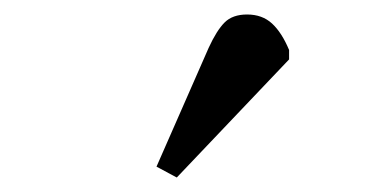

<svg xmlns="http://www.w3.org/2000/svg" viewBox="-20 -820 525 265"><path d="M224 -575 196 -590 268 -754Q279 -778 290 -789Q301 -800 321 -800Q342 -800 355.5 -787.5Q369 -775 379 -751V-738Z"/></svg>

Font: Literata 36pt Medium
Style: Italic
Weight: 500
Italic angle: -2°
Designer: Latin by Veronika Burian and Jose Scaglione. Greek by Irene Vlachou. Cyrillic by Vera Evstafieva
Foundry: TypeTogether
Version: Version 3.002